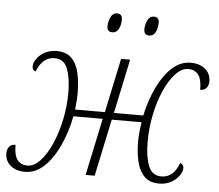

<svg xmlns="http://www.w3.org/2000/svg" viewBox="-73 -798 990 867"><g transform="rotate(5 422.5 -364.5)"><path d="M71 10Q30 10 5 -11Q-20 -32 -20 -67Q-20 -84 -10.5 -96Q-1 -108 18 -108Q18 -59 34.5 -39Q51 -19 79 -19Q109 -19 137 -49Q165 -79 187 -128.5Q209 -178 222 -239Q235 -300 235 -363Q235 -428 219 -470.5Q203 -513 160 -513Q133 -513 113 -496.5Q93 -480 79 -445Q64 -451 64 -467Q64 -484 77 -502.5Q90 -521 113.5 -533.5Q137 -546 167 -546Q211 -546 235 -521Q259 -496 268 -455Q277 -414 277 -366Q277 -352 276 -334.5Q275 -317 272 -290H407L459 -536H500L448 -290H581Q596 -360 624 -418.5Q652 -477 690 -511.5Q728 -546 774 -546Q815 -546 840 -525Q865 -504 865 -469Q865 -452 855.5 -440Q846 -428 827 -428Q827 -477 810.5 -497Q794 -517 766 -517Q736 -517 708 -487Q680 -457 658 -407.5Q636 -358 623.5 -297Q611 -236 611 -173Q611 -108 627 -65.5Q643 -23 686 -23Q713 -23 733 -39.5Q753 -56 766 -91Q782 -85 782 -69Q782 -52 768.5 -33.5Q755 -15 732 -2.5Q709 10 679 10Q635 10 611 -15Q587 -40 577.5 -81Q568 -122 568 -170Q568 -187 569.5 -206.5Q571 -226 576 -259H441L386 0H345L400 -259H267Q253 -186 224.5 -124.5Q196 -63 157 -26.5Q118 10 71 10ZM576 -652Q552 -652 552 -678Q552 -699 561.5 -719Q571 -739 590 -739Q614 -739 614 -713Q614 -689 604.5 -670.5Q595 -652 576 -652ZM409 -652Q385 -652 385 -678Q385 -699 394.5 -719Q404 -739 423 -739Q447 -739 447 -713Q447 -689 437.5 -670.5Q428 -652 409 -652Z"/></g></svg>

Font: Noto Serif ExtraLight
Style: Italic
Weight: 200
Italic angle: -12°
Designer: Monotype Design Team
Foundry: Monotype Imaging Inc.
Version: Version 2.014; ttfautohint (v1.8.4.7-5d5b)